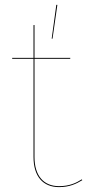

<svg xmlns="http://www.w3.org/2000/svg" viewBox="-20 -753 362 782"><path d="M213.6 -733.1 209.4 -733.4 190.5 -595.6 193.9 -595.4ZM313.2 -22.6C290 -7.6 262 5.2 220.6 5.2C156.9 5.2 120.5 -38.1 120.5 -113.5V-513.4H265.9L266.3 -517.2H120.5V-651.1L116.5 -650.9V-517.2H29.6V-513.4H116.5V-113.3C116.5 -34.8 155 9.1 220.4 9.1C262.4 9.1 289.9 -3.8 315.1 -19.1Z"/></svg>

Font: Fira Sans Four
Style: Regular
Weight: 100
Designer: Carrois Corporate & Edenspiekermann AG
Foundry: Carrois Corporate GbR & Edenspiekermann AG
Version: Version 4.203;PS 004.203;hotconv 1.0.88;makeotf.lib2.5.64775